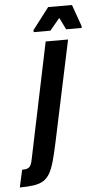

<svg xmlns="http://www.w3.org/2000/svg" viewBox="-160 -714 491 948"><g transform="rotate(-5 85.5 -240.5)"><path d="M-101 197 -82 111Q-62 111 -52.5 106Q-43 101 -38 89.5Q-33 78 -30 61L89 -510H200L95 -15Q83 42 72.5 80Q62 118 49 141Q36 164 17 176Q-2 188 -31 192.5Q-60 197 -101 197ZM34 -561V-571L116 -678H234L272 -571V-561H195L166 -620L117 -561Z"/></g></svg>

Font: Saira UltraCondensed ExtraBold
Style: Italic
Weight: 800
Width: 1
Italic angle: -12°
Designer: Hector Gatti with collaboration of the Omnibus-Type team
Foundry: Omnibus-Type
Version: Version 1.101